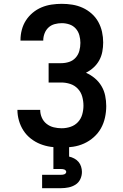

<svg xmlns="http://www.w3.org/2000/svg" viewBox="-20 -763 640 1003"><path d="M302 8Q274 8 245.5 4Q217 0 190.5 -10.5Q164 -21 141 -39Q118 -57 102.5 -81Q87 -105 79 -133Q71 -161 71 -189H190Q190 -189 190 -189Q190 -189 190 -189Q190 -168 198.5 -148.5Q207 -129 223.5 -116Q240 -103 260.5 -98Q281 -93 302 -93Q326 -93 348.5 -100.5Q371 -108 387 -125Q403 -142 409.5 -165Q416 -188 416 -211Q416 -235 409.5 -258.5Q403 -282 386.5 -299.5Q370 -317 347 -324.5Q324 -332 300 -332H234V-433H300Q321 -433 341 -439.5Q361 -446 375 -461.5Q389 -477 394.5 -497.5Q400 -518 400 -539Q400 -559 394.5 -579Q389 -599 375.5 -614Q362 -629 342.5 -635.5Q323 -642 303 -642Q284 -642 265.5 -637Q247 -632 233.5 -619.5Q220 -607 213 -589Q206 -571 206 -553Q206 -552 206 -552Q206 -552 206 -551H87Q87 -552 87 -552.5Q87 -553 87 -554Q87 -581 94 -607.5Q101 -634 115.5 -656.5Q130 -679 151 -696.5Q172 -714 197 -724.5Q222 -735 249 -739Q276 -743 303 -743Q331 -743 358.5 -738.5Q386 -734 411.5 -722.5Q437 -711 458.5 -692Q480 -673 493.5 -648.5Q507 -624 513 -596.5Q519 -569 519 -541Q519 -517 514.5 -493Q510 -469 498.5 -448Q487 -427 469 -410.5Q451 -394 429 -383Q454 -372 475 -354.5Q496 -337 510 -313.5Q524 -290 529.5 -263Q535 -236 535 -209Q535 -179 528.5 -149Q522 -119 507.5 -93Q493 -67 470 -46.5Q447 -26 419.5 -13.5Q392 -1 362 3.5Q332 8 302 8ZM200 220V150H300Q304 150 308 149.5Q312 149 316 147.5Q320 146 323 142.5Q326 139 326 135Q326 131 323 127.5Q320 124 316 122.5Q312 121 308 120.5Q304 120 300 120H259V0H341V55Q355 58 368 65Q381 72 390 82.5Q399 93 403.5 107Q408 121 408 135Q408 155 399.5 173Q391 191 374.5 201.5Q358 212 338.5 216Q319 220 300 220Z"/></svg>

Font: Iosevka Custom Extended
Style: Bold
Weight: 700
Width: 7
Monospace: yes
Designer: Belleve Invis
Foundry: Belleve Invis
Version: Version 11.2.4; ttfautohint (v1.8.4)